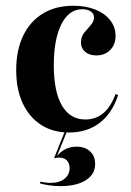

<svg xmlns="http://www.w3.org/2000/svg" viewBox="-20 -449 454 667"><path d="M220.2 11.3Q163.7 11.3 122.6 -15.3Q81.5 -41.9 58.9 -90.3Q36.3 -138.7 36.3 -205.6Q36.3 -275 60.5 -325Q84.7 -375 129 -402Q173.4 -429 234.7 -429Q278.2 -429 311.3 -415.7Q344.4 -402.4 362.9 -378.6Q381.5 -354.8 381.5 -324.2Q381.5 -294.4 362.9 -275.4Q344.4 -256.5 314.5 -256.5Q290.3 -256.5 275.8 -269Q261.3 -281.5 261.3 -300.8Q261.3 -321.8 272.6 -335.5Q283.9 -349.2 295.2 -361.7Q306.5 -374.2 306.5 -388.7Q306.5 -401.6 295.2 -409.3Q283.9 -416.9 265.3 -416.9Q219.4 -416.9 193.1 -364.5Q166.9 -312.1 166.9 -222.6Q166.9 -130.6 195.2 -82.3Q223.4 -33.9 276.6 -33.9Q312.9 -33.9 339.1 -56Q365.3 -78.2 381.5 -122.6L390.3 -118.5Q369.4 -54.8 325.8 -21.8Q282.3 11.3 220.2 11.3ZM189.5 197.6Q170.2 197.6 150.8 194.8Q131.5 191.9 118.5 187.9L120.2 182.3Q127.4 183.9 137.5 185.1Q147.6 186.3 155.6 186.3Q186.3 186.3 204 172.2Q221.8 158.1 221.8 134.7Q221.8 117.7 212.1 108.1Q202.4 98.4 183.9 98.4Q179.8 98.4 175.4 99.2Q171 100 167.7 100.8L205.6 6.5H212.9L178.2 92.7Q192.7 75.8 209.7 68.1Q226.6 60.5 246 60.5Q275 60.5 292.7 76.6Q310.5 92.7 310.5 121Q310.5 156.5 278.2 177Q246 197.6 189.5 197.6Z"/></svg>

Font: Playfair 144pt SemiCondensed ExtraBold
Style: Regular
Weight: 800
Width: 4
Designer: Claus Eggers Sørensen
Foundry: Claus Eggers Sørensen
Version: Version 2.203